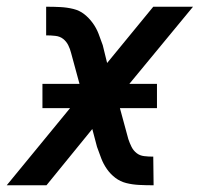

<svg xmlns="http://www.w3.org/2000/svg" viewBox="-33 -550 603 570"><path d="M419 0Q400 0 380 -1Q360 -2 342 -6.5Q324 -11 309.5 -22Q295 -33 284.5 -48Q274 -63 267.5 -80Q261 -97 255 -114L241 -167L105 0H-13L175 -229H93V-301H203L178 -393Q175 -405 169.5 -416Q164 -427 154.5 -434.5Q145 -442 131.5 -443.5Q118 -445 105 -445H104V-530H108Q127 -530 146.5 -529Q166 -528 184.5 -523.5Q203 -519 217 -508Q231 -497 242 -482Q253 -467 259.5 -450Q266 -433 272 -416L285 -363L422 -530H540L351 -301H433V-229H323L348 -137Q352 -125 357.5 -114Q363 -103 372.5 -95.5Q382 -88 395 -86.5Q408 -85 421 -85H422L423 0Z"/></svg>

Font: Lode Dark
Style: Bold Italic
Weight: 700
Italic angle: -11°
Monospace: yes
Designer: Belleve Invis
Foundry: Belleve Invis
Version: Version 29.2.0; ttfautohint (v1.8.3)